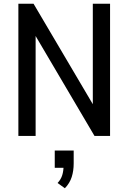

<svg xmlns="http://www.w3.org/2000/svg" viewBox="-20 -725 685 1024"><path d="M78 0V-705H159L497 -132H475V-705H567V0H484L147 -572H170V0ZM326 279 287 251Q305 232 312 209Q319 186 319 158L336 170H272V78H373V146Q373 186 362.5 219Q352 252 326 279Z"/></svg>

Font: Nunito Sans 10pt Condensed SemiBold
Style: Regular
Weight: 600
Width: 3
Designer: Vernon Adams
Foundry: Vernon Adams
Version: Version 3.101;gftools[0.9.27]